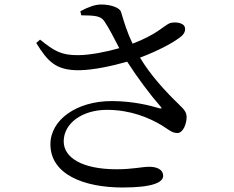

<svg xmlns="http://www.w3.org/2000/svg" viewBox="-20 -793 1040 853"><path d="M341 -725C398 -724 427 -724 444 -698C465 -667 487 -623 510 -579C451 -562 377 -548 328 -548C252 -547 220 -567 158 -617L141 -602C193 -518 229 -480 333 -481C398 -482 482 -501 545 -519C592 -446 646 -374 693 -320C701 -311 699 -310 688 -312C645 -325 568 -344 476 -344C321 -344 204 -261 204 -152C204 -19 351 40 525 40C656 40 705 18 705 -12C705 -39 678 -52 644 -52C608 -52 572 -41 498 -41C346 -41 263 -92 263 -165C263 -245 345 -305 455 -305C560 -305 642 -270 699 -236C728 -218 744 -202 768 -202C794 -202 810 -245 809 -275C808 -294 800 -305 776 -328C716 -386 650 -457 602 -537C683 -567 757 -607 787 -633C803 -647 807 -667 797 -680C784 -694 754 -696 734 -690C707 -678 677 -640 569 -599C545 -649 532 -692 518 -739C513 -759 472 -773 429 -773C402 -773 370 -761 337 -743Z"/></svg>

Font: Noto Serif CJK JP Medium
Style: Regular
Weight: 500
Designer: Ryoko NISHIZUKA 西塚涼子 (kana & ideographs); Frank Grießhammer (Latin, Greek & Cyrillic); Wenlong ZHANG 张文龙 (bopomofo); San
Foundry: Adobe Systems Incorporated
Version: Version 1.000;PS 1;hotconv 16.6.53;makeotf.lib2.5.65590